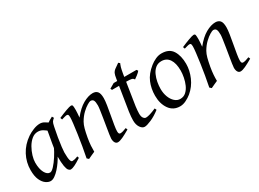

<svg xmlns="http://www.w3.org/2000/svg" viewBox="-30 -1017 2054 1524"><g transform="rotate(-30 996.5 -255.0)"><path d="M404.3 -30.3Q365.7 -4.9 341.6 6.6Q317.4 18.1 304.2 18.1Q293.5 18.1 283.9 7.1Q274.4 -3.9 268.8 -34.9Q263.2 -65.9 263.2 -126Q263.2 -139.2 267.6 -169.4Q272 -199.7 278.1 -235.6Q284.2 -271.5 289.8 -302Q295.4 -332.5 297.4 -345.7Q301.8 -366.2 327.1 -386Q352.5 -405.8 382.3 -420.4L391.6 -404.3Q376.5 -392.1 370.1 -381.8Q363.8 -371.6 357.9 -341.3Q348.6 -298.3 341.3 -253.4Q334 -208.5 329.8 -173.3Q325.7 -138.2 325.7 -125Q325.7 -73.7 331.3 -53.7Q336.9 -33.7 347.7 -33.7Q356.4 -33.7 368.9 -36.4Q381.3 -39.1 398.9 -46.4ZM364.3 -379.9Q351.6 -371.1 346.2 -357.9Q340.8 -344.7 337.2 -334.2Q333.5 -323.7 325.7 -323.7Q317.9 -323.7 303.5 -336.2Q289.1 -348.6 269.3 -360.8Q249.5 -373 224.6 -373Q193.8 -373 168.2 -351.8Q142.6 -330.6 124 -298.1Q105.5 -265.6 95.2 -231.2Q85 -196.8 85 -169.9Q85 -112.3 103.5 -77.6Q122.1 -43 148.9 -43Q164.1 -43 187.7 -68.6Q211.4 -94.2 235.6 -131.8Q259.8 -169.4 276.4 -205.1L264.6 -125Q253.9 -104.5 237.1 -80.1Q220.2 -55.7 200 -33.2Q179.7 -10.7 158.9 3.7Q138.2 18.1 119.1 18.1Q99.6 18.1 77.1 2.7Q54.7 -12.7 39.1 -46.6Q23.4 -80.6 23.4 -136.7Q23.4 -208 56.6 -271.2Q89.8 -334.5 153.3 -377.9Q177.7 -394.5 210.2 -407.5Q242.7 -420.4 270 -420.4Q290.5 -420.4 307.9 -410.9Q325.2 -401.4 339.4 -391.4Q353.5 -381.3 364.3 -379.9Z M851.1 -32.2Q810.1 -8.3 781.5 4.9Q752.9 18.1 735.8 18.1Q720.2 18.1 711.4 4.2Q702.6 -9.8 702.6 -33.7Q702.6 -43.5 706.8 -70.8Q710.9 -98.1 717 -134.5Q723.1 -170.9 729 -207.5Q734.9 -244.1 739 -273.2Q743.2 -302.2 743.2 -314.5Q743.2 -348.1 735.8 -361.8Q728.5 -375.5 709 -375.5Q701.2 -375.5 679 -362.5Q656.7 -349.6 629.9 -324.2Q603 -298.8 580.6 -260.3Q568.4 -238.8 560.3 -208.5Q552.2 -178.2 544.4 -134.8Q537.6 -94.7 535.6 -66.2Q533.7 -37.6 534.2 -11.2Q522.5 -6.3 502 3.2Q481.4 12.7 470.2 18.1L455.1 4.4Q464.4 -40.5 473.4 -93.8Q482.4 -147 489.7 -197.8Q497.1 -248.5 501.5 -287.4Q505.9 -326.2 505.9 -342.3Q505.9 -362.8 501.7 -367.4Q497.6 -372.1 489.3 -372.1Q482.9 -372.1 466.6 -367.7Q450.2 -363.3 441.4 -360.4L435.1 -377.9Q473.1 -394.5 508.8 -407.5Q544.4 -420.4 555.2 -420.4Q567.9 -420.4 570.3 -410.9Q572.8 -401.4 572.8 -369.6Q572.8 -360.4 571.3 -337.9Q569.8 -315.4 568.4 -304.2Q617.2 -365.7 665.8 -393.1Q714.4 -420.4 754.4 -420.4Q782.7 -420.4 797.6 -403.1Q812.5 -385.7 812.5 -342.3Q812.5 -318.8 806.4 -279.5Q800.3 -240.2 792.2 -196.8Q784.2 -153.3 778.1 -116.2Q772 -79.1 772 -60.5Q772 -45.4 776.1 -39.6Q780.3 -33.7 788.1 -33.7Q807.6 -33.7 844.2 -48.8Z M1158.2 -393.6Q1148.9 -381.3 1129.2 -366Q1109.4 -350.6 1101.1 -345.7Q1095.7 -358.4 1080.8 -362.1Q1065.9 -365.7 1032.2 -365.7H901.9L895 -379.9L940.4 -406.2H1149.4ZM1128.9 -52.2Q1085 -18.1 1043.2 0Q1001.5 18.1 981.4 18.1Q959.5 18.1 942.4 -7.1Q925.3 -32.2 925.3 -71.8Q925.3 -88.9 926.8 -106.4Q928.2 -124 931.6 -148.9L975.1 -421.9Q980.5 -459 987.5 -472.7Q994.6 -486.3 1006.3 -495.6L1051.8 -527.8L1064.5 -516.6Q1064.5 -516.6 1061.3 -511Q1058.1 -505.4 1053 -487.3Q1047.9 -469.2 1041.5 -432.1L999 -159.7Q996.6 -142.6 995.1 -123Q993.7 -103.5 993.7 -94.7Q993.7 -66.9 1003.9 -53.5Q1014.2 -40 1026.4 -40Q1056.6 -40 1121.1 -68.8Z M1515.1 -251Q1515.1 -190.9 1488.8 -130.4Q1462.4 -69.8 1412.1 -27.8Q1388.7 -8.8 1360.8 4.6Q1333 18.1 1306.2 18.1Q1243.7 18.1 1209 -31.2Q1174.3 -80.6 1174.3 -154.3Q1174.3 -218.8 1197.5 -274.4Q1220.7 -330.1 1279.8 -377Q1302.2 -395 1329.8 -407.7Q1357.4 -420.4 1385.3 -420.4Q1455.6 -420.4 1485.4 -372.8Q1515.1 -325.2 1515.1 -251ZM1450.7 -226.1Q1450.7 -294.4 1425.5 -331.1Q1400.4 -367.7 1354 -367.7Q1321.8 -367.7 1299.6 -349.4Q1277.3 -331.1 1264.2 -302Q1251 -272.9 1245.1 -240.5Q1239.3 -208 1239.3 -179.2Q1239.3 -139.2 1252 -105.7Q1264.6 -72.3 1286.9 -52.2Q1309.1 -32.2 1336.4 -32.2Q1367.7 -32.2 1389.4 -51.8Q1411.1 -71.3 1424.6 -101.6Q1438 -131.8 1444.3 -165Q1450.7 -198.2 1450.7 -226.1Z M1975.6 -32.2Q1934.6 -8.3 1906 4.9Q1877.4 18.1 1860.4 18.1Q1844.7 18.1 1835.9 4.2Q1827.1 -9.8 1827.1 -33.7Q1827.1 -43.5 1831.3 -70.8Q1835.4 -98.1 1841.6 -134.5Q1847.7 -170.9 1853.5 -207.5Q1859.4 -244.1 1863.5 -273.2Q1867.7 -302.2 1867.7 -314.5Q1867.7 -348.1 1860.4 -361.8Q1853 -375.5 1833.5 -375.5Q1825.7 -375.5 1803.5 -362.5Q1781.2 -349.6 1754.4 -324.2Q1727.5 -298.8 1705.1 -260.3Q1692.9 -238.8 1684.8 -208.5Q1676.8 -178.2 1668.9 -134.8Q1662.1 -94.7 1660.2 -66.2Q1658.2 -37.6 1658.7 -11.2Q1647 -6.3 1626.5 3.2Q1606 12.7 1594.7 18.1L1579.6 4.4Q1588.9 -40.5 1597.9 -93.8Q1606.9 -147 1614.3 -197.8Q1621.6 -248.5 1626 -287.4Q1630.4 -326.2 1630.4 -342.3Q1630.4 -362.8 1626.2 -367.4Q1622.1 -372.1 1613.8 -372.1Q1607.4 -372.1 1591.1 -367.7Q1574.7 -363.3 1565.9 -360.4L1559.6 -377.9Q1597.7 -394.5 1633.3 -407.5Q1668.9 -420.4 1679.7 -420.4Q1692.4 -420.4 1694.8 -410.9Q1697.3 -401.4 1697.3 -369.6Q1697.3 -360.4 1695.8 -337.9Q1694.3 -315.4 1692.9 -304.2Q1741.7 -365.7 1790.3 -393.1Q1838.9 -420.4 1878.9 -420.4Q1907.2 -420.4 1922.1 -403.1Q1937 -385.7 1937 -342.3Q1937 -318.8 1930.9 -279.5Q1924.8 -240.2 1916.7 -196.8Q1908.7 -153.3 1902.6 -116.2Q1896.5 -79.1 1896.5 -60.5Q1896.5 -45.4 1900.6 -39.6Q1904.8 -33.7 1912.6 -33.7Q1932.1 -33.7 1968.8 -48.8Z"/></g></svg>

Font: Dai Banna SIL Light
Style: Italic
Weight: 300
Italic angle: -11°
Designer: Victor Gaultney
Foundry: SIL International
Version: Version 4.000